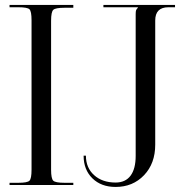

<svg xmlns="http://www.w3.org/2000/svg" viewBox="-20 -739 736 767"><path d="M323.2 -117.2Q323.2 -68.8 356 -39.3Q388.7 -9.8 441.9 -9.8Q481 -9.8 501.5 -37.1Q522 -64.5 522 -116.2V-682.1Q522 -693.8 523.7 -698.2Q525.4 -702.6 530.8 -708V-710H393.1V-719.2H679.2V-710H652.8Q600.1 -710 600.1 -657.2V-161.1Q600.1 -85.9 555.4 -39.1Q510.7 7.8 441.9 7.8Q384.3 7.8 349.1 -26.6Q314 -61 314 -117.2ZM18.1 0V-8.8H53.2Q89.4 -8.8 97.7 -17.1Q106 -25.4 106 -61V-658.2Q106 -693.8 97.7 -701.9Q89.4 -710 53.2 -710H18.1V-719.2H272.9V-708H237.8Q201.7 -708 192.9 -699.7Q184.1 -691.4 184.1 -655.8V-61Q184.1 -25.4 192.9 -17.1Q201.7 -8.8 237.8 -8.8H272.9V0Z"/></svg>

Font: FoglihtenNo07calt
Style: Regular
Weight: 500
Designer: gluk (gluksza@wp.pl)
Foundry: gluk (gluksza@wp.pl)
Version: Version 0.844